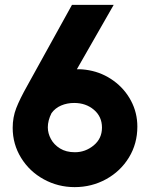

<svg xmlns="http://www.w3.org/2000/svg" viewBox="-20 -761 608 787"><path d="M543 -242Q543 -172 508.5 -115.5Q474 -59 415 -26.5Q356 6 286 6Q218 6 159.5 -26Q101 -58 66.5 -114Q32 -170 32 -237Q32 -280 46.5 -317.5Q61 -355 92 -410L275 -741H446L295 -477Q317 -478 345 -473Q400 -463 445.5 -430Q491 -397 517 -348Q543 -299 543 -242ZM398 -238Q398 -283 365 -311Q332 -339 284 -339Q255 -339 230.5 -328.5Q206 -318 191 -297Q176 -267 176 -239Q176 -215 188.5 -191.5Q201 -168 226 -152.5Q251 -137 287 -137Q330 -137 364 -165Q398 -193 398 -238Z"/></svg>

Font: Arvo
Style: Bold
Weight: 700
Designer: Anton Koovit (Cyrillic Expansion: Cyreal)
Foundry: Anton Koovit, Yassin Baggar
Version: Version 3.000